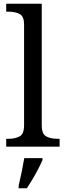

<svg xmlns="http://www.w3.org/2000/svg" viewBox="-20 -780 350 1021"><path d="M13 0V-42H26Q60 -42 84 -54.5Q108 -67 108 -114V-650Q108 -694 83.5 -706Q59 -718 26 -718H13V-760H202V-114Q202 -67 226 -54.5Q250 -42 284 -42H297V0ZM79 208Q87 175 95 136Q103 97 109 61H206V71Q197 92 183 119Q169 146 153 173Q137 200 123 221H79Z"/></svg>

Font: Noto Serif Dogra
Style: Regular
Weight: 400
Designer: Ek Type
Foundry: Ek Type
Version: Version 1.005